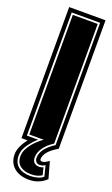

<svg xmlns="http://www.w3.org/2000/svg" viewBox="-149 -627 478 819"><g transform="rotate(20 90.5 -217.5)"><path d="M103 158Q60 158 34.5 136Q9 114 9 76Q9 59 17.5 40Q26 21 41 2H13V-593H178V-10Q120 24 120 58Q120 66 131 66Q138 66 146 61Q154 56 160 52L181 127Q168 140 148 149Q128 158 103 158ZM103 141Q120 141 136.5 136Q153 131 161 123L149 75Q138 83 123 83Q114 83 108 76Q102 69 102 59Q102 17 160 -20V-575H31V-16H82Q63 0 45 25Q27 50 27 76Q27 107 47 124Q67 141 103 141ZM103 133Q72 133 53.5 118.5Q35 104 35 76Q35 55 47.5 35Q60 15 76.5 -1Q93 -17 105 -24H39V-567H152V-24Q123 -5 108.5 16.5Q94 38 94 59Q94 76 103 83.5Q112 91 123 91Q131 91 136 89.5Q141 88 144 87L152 120Q147 124 134 128.5Q121 133 103 133Z"/></g></svg>

Font: Alumni Sans Collegiate One
Style: Regular
Weight: 400
Designer: Robert E. Leuschke
Foundry: Robert E. Leuschke
Version: Version 1.100